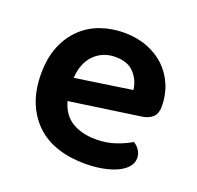

<svg xmlns="http://www.w3.org/2000/svg" viewBox="-96 -590 725 707"><g transform="rotate(20 267.0 -236.5)"><path d="M166 -180Q180 -129 218 -106Q256 -83 312 -83Q354 -83 389.5 -95.5Q425 -108 447 -122Q461 -114 470 -100Q479 -86 479 -70Q479 -50 465.5 -34.5Q452 -19 428.5 -8Q405 3 373 9Q341 15 304 15Q245 15 196.5 -1Q148 -17 113.5 -49.5Q79 -82 59.5 -130Q40 -178 40 -242Q40 -304 59 -350Q78 -396 110.5 -427Q143 -458 186 -473Q229 -488 277 -488Q326 -488 367 -472.5Q408 -457 437 -429.5Q466 -402 482.5 -363.5Q499 -325 499 -280Q499 -252 484.5 -238Q470 -224 444 -220ZM277 -393Q228 -393 195 -360.5Q162 -328 158 -268L380 -301Q376 -338 351 -365.5Q326 -393 277 -393Z"/></g></svg>

Font: Baloo Bhaina 2 SemiBold
Style: Regular
Weight: 600
Designer: Yesha Goshar, Manish Minz, Shuchita Grover and Ek Type
Foundry: Ek Type
Version: Version 1.640;hotconv 1.0.111;makeotfexe 2.5.65597; ttfautoh